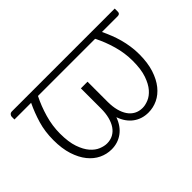

<svg xmlns="http://www.w3.org/2000/svg" viewBox="-86 -732 981 981"><g transform="rotate(-45 405.0 -241.0)"><path d="M426 -178Q426 -144.5 433 -117.2Q440 -90 453.2 -70.5Q466.5 -51 486 -40.5Q505.5 -30 530.5 -30Q550 -30 573.5 -39.5Q597 -49 617.2 -72.2Q637.5 -95.5 651.2 -135.2Q665 -175 665 -236Q665 -292 649.2 -347.5Q633.5 -403 608.5 -451.5H195.5Q171 -403 155 -347.2Q139 -291.5 139 -236Q139 -175 152.8 -135.2Q166.5 -95.5 186.8 -72.2Q207 -49 230.5 -39.5Q254 -30 273.5 -30Q298.5 -30 318 -40.5Q337.5 -51 350.8 -70.5Q364 -90 371 -117.2Q378 -144.5 378 -178V-324H426ZM788.5 -490V-467Q788.5 -451.5 771 -451.5H658Q669.5 -427 679.5 -401.8Q689.5 -376.5 696.8 -350Q704 -323.5 708.2 -295Q712.5 -266.5 712.5 -236Q712.5 -175 697.8 -129.2Q683 -83.5 658.5 -53Q634 -22.5 602 -7.2Q570 8 535 8Q488.5 8 453.8 -17.5Q419 -43 402 -91.5Q384.5 -43 349.5 -17.5Q314.5 8 269 8Q234 8 202 -7.2Q170 -22.5 145.5 -53Q121 -83.5 106.2 -129.2Q91.5 -175 91.5 -236Q91.5 -297.5 107 -350Q122.5 -402.5 146 -451.5H25.5V-471Q25.5 -477.5 30.8 -483.8Q36 -490 46 -490Z"/></g></svg>

Font: Lato 2
Style: Regular
Weight: 300
Designer: Lukasz Dziedzic with Adam Twardoch and Botio Nikoltchev
Foundry: tyPoland Lukasz Dziedzic
Version: Version 2.015; 2015-08-06; http://www.latofonts.com/